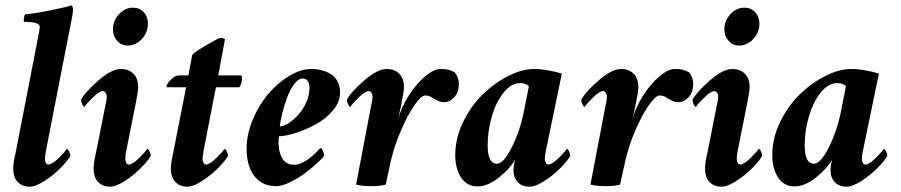

<svg xmlns="http://www.w3.org/2000/svg" viewBox="-20 -700 3415 728"><path d="M122.1 -546.9Q123 -552.7 125.5 -564.7Q127.9 -576.7 129.4 -585.2Q130.9 -593.8 130.9 -598.6Q130.9 -617.2 71.3 -617.2Q69.3 -620.1 70.8 -631.3Q72.3 -642.6 75.2 -645.5Q112.8 -648.9 172.9 -661.1Q232.9 -673.3 251 -679.7Q256.8 -676.3 256.8 -661.1Q256.8 -648.9 244.1 -587.9L154.3 -128.9Q150.4 -105.5 150.4 -96.7Q150.4 -88.9 153.8 -82.5Q157.2 -76.2 164.1 -76.2Q177.7 -76.2 203.4 -101.6Q229 -127 233.4 -135.7Q237.8 -135.7 242.4 -125.5Q247.1 -115.2 247.1 -109.4Q237.8 -92.3 211.9 -65.4Q186 -38.6 151.1 -15.4Q116.2 7.8 91.8 7.8Q65.4 7.8 47.9 -9.3Q30.3 -26.4 30.3 -61.5Q30.3 -85 39.1 -120.1Z M379.9 -301.8Q384.8 -321.3 384.8 -334Q384.8 -341.3 380.9 -347.9Q377 -354.5 370.1 -354.5Q356.4 -354.5 330.8 -329.1Q305.2 -303.7 300.8 -294.9Q296.4 -294.9 291.7 -305.2Q287.1 -315.4 287.1 -321.3Q303.2 -351.6 353.3 -395Q403.3 -438.5 438.5 -438.5Q468.3 -438.5 486.1 -420.4Q503.9 -402.3 503.9 -369.1Q503.9 -354.5 495.1 -310.5L459 -128.9Q455.1 -113.3 455.1 -96.7Q455.1 -88.9 458.5 -82.5Q461.9 -76.2 468.8 -76.2Q482.4 -76.2 508.1 -101.6Q533.7 -127 538.1 -135.7Q542.5 -135.7 547.1 -125.5Q551.8 -115.2 551.8 -109.4Q542.5 -92.3 516.6 -65.4Q490.7 -38.6 455.8 -15.4Q420.9 7.8 396.5 7.8Q370.1 7.8 352.5 -9.3Q335 -26.4 335 -61.5Q335 -85 343.8 -120.1ZM484.4 -670.9Q509.3 -670.9 525.1 -653.6Q541 -636.2 541 -610.4Q541 -577.6 518.1 -552.5Q495.1 -527.3 464.8 -527.3Q440.4 -527.3 424.3 -545.2Q408.2 -563 408.2 -588.9Q408.2 -621.1 430.9 -646Q453.6 -670.9 484.4 -670.9Z M694.3 -414.1 709 -492.2Q716.3 -502 763.2 -529.3Q810.1 -556.6 816.4 -556.6Q825.2 -556.6 833 -550.8L807.6 -414.1H893.6Q897.5 -414.1 897.5 -402.3Q897.5 -384.8 887.7 -369.1H798.8L752 -128.9Q748 -105.5 748 -96.7Q748 -88.9 751.5 -82.5Q754.9 -76.2 761.7 -76.2Q775.4 -76.2 801 -101.6Q826.7 -127 831.1 -135.7Q835.4 -135.7 840.1 -125.5Q844.7 -115.2 844.7 -109.4Q835.4 -92.3 809.6 -65.4Q783.7 -38.6 748.8 -15.4Q713.9 7.8 689.5 7.8Q663.1 7.8 645.5 -9.3Q627.9 -26.4 627.9 -61.5Q627.9 -82 636.7 -120.1L685.5 -369.1H613.3Q611.3 -369.1 611.3 -372.1Q611.3 -380.9 627.2 -397.5Q643.1 -414.1 658.2 -414.1Z M1161.1 -438.5Q1181.2 -438.5 1199.2 -433.8Q1217.3 -429.2 1233.6 -419.4Q1250 -409.7 1259.8 -391.4Q1269.5 -373 1269.5 -348.6Q1269.5 -313.5 1242.2 -281Q1214.8 -248.5 1176.3 -228Q1137.7 -207.5 1100.1 -195.6Q1062.5 -183.6 1038.1 -183.6Q1036.1 -177.7 1036.1 -159.2Q1036.1 -144 1038.8 -130.6Q1041.5 -117.2 1047.6 -104Q1053.7 -90.8 1065.9 -83Q1078.1 -75.2 1095.7 -75.2Q1102.5 -75.2 1110.4 -77.1Q1118.2 -79.1 1125.5 -82.8Q1132.8 -86.4 1140.1 -90.8Q1147.5 -95.2 1154.1 -100.6Q1160.6 -106 1166.5 -110.8Q1172.4 -115.7 1177.5 -120.8Q1182.6 -126 1185.5 -129.4Q1188.5 -132.8 1191.4 -135.7L1194.3 -138.7Q1200.2 -138.7 1204.6 -127.2Q1209 -115.7 1209 -109.4Q1203.6 -100.6 1183.3 -82Q1163.1 -63.5 1136.7 -43.7Q1110.4 -23.9 1079.6 -9Q1048.8 5.9 1027.3 5.9Q975.1 5.9 945.1 -31.7Q915 -69.3 915 -136.7Q915 -189.5 937.7 -244.6Q960.4 -299.8 995.6 -342Q1030.8 -384.3 1075.4 -411.4Q1120.1 -438.5 1161.1 -438.5ZM1041 -220.7Q1055.2 -220.7 1074.5 -233.2Q1093.8 -245.6 1111.3 -265.1Q1128.9 -284.7 1141.1 -311.5Q1153.3 -338.4 1153.3 -364.3Q1153.3 -402.3 1127.9 -402.3Q1111.3 -402.3 1095.5 -381.3Q1079.6 -360.4 1068.6 -330.1Q1057.6 -299.8 1050.3 -270.5Q1043 -241.2 1041 -220.7Z M1650.4 -438.5Q1669.9 -438.5 1679.9 -435.8Q1689.9 -433.1 1704.1 -425.8Q1719.7 -406.2 1719.7 -382.8Q1719.7 -350.1 1702.4 -331.3Q1685.1 -312.5 1663.1 -312.5Q1654.3 -312.5 1646.7 -315.2Q1639.2 -317.9 1629.4 -323.7Q1619.6 -329.6 1618.2 -330.1Q1616.2 -331.1 1612.3 -333.3Q1608.4 -335.4 1606.9 -335.9Q1605.5 -336.4 1601.6 -337.2Q1597.7 -337.9 1591.8 -337.9Q1577.6 -337.9 1552.2 -302.2Q1526.9 -266.6 1501 -207Q1475.1 -147.5 1461.9 -88.9L1442.4 0Q1422.9 5.9 1387.7 5.9Q1353.5 5.9 1330.1 0L1387.7 -301.8Q1392.6 -321.3 1392.6 -334Q1392.6 -341.3 1388.7 -347.9Q1384.8 -354.5 1377.9 -354.5Q1364.3 -354.5 1338.6 -329.1Q1313 -303.7 1308.6 -294.9Q1304.2 -294.9 1299.6 -305.2Q1294.9 -315.4 1294.9 -321.3Q1311 -351.6 1361.1 -395Q1411.1 -438.5 1446.3 -438.5Q1476.1 -438.5 1493.9 -420.4Q1511.7 -402.3 1511.7 -369.1Q1511.7 -354.5 1502.9 -310.5Q1502 -305.2 1498.5 -289.6Q1495.1 -273.9 1492.2 -260.7Q1489.3 -247.6 1489.3 -248Q1501 -292 1529.3 -336.7Q1557.6 -381.3 1591.1 -409.9Q1624.5 -438.5 1650.4 -438.5Z M2005.9 -438.5Q2030.3 -438.5 2061.8 -432.6Q2093.3 -426.8 2110.4 -420.9L2049.8 -128.9Q2045.9 -113.3 2045.9 -96.7Q2045.9 -88.9 2049.3 -82.5Q2052.7 -76.2 2059.6 -76.2Q2073.2 -76.2 2098.9 -101.6Q2124.5 -127 2128.9 -135.7Q2133.3 -135.7 2137.9 -125.5Q2142.6 -115.2 2142.6 -109.4Q2133.3 -92.3 2107.4 -65.4Q2081.5 -38.6 2046.6 -15.4Q2011.7 7.8 1987.3 7.8Q1960.4 7.8 1943.6 -8.8Q1926.8 -25.4 1926.8 -56.6Q1926.8 -61.5 1928.7 -75.2Q1929.7 -81.1 1932.6 -93.8Q1913.6 -60.5 1871.6 -26.9Q1829.6 6.8 1790 6.8Q1750.5 6.8 1728.3 -26.9Q1706.1 -60.5 1706.1 -112.3Q1706.1 -175.3 1735.6 -236.6Q1765.1 -297.9 1809.6 -341.3Q1854 -384.8 1906.7 -411.6Q1959.5 -438.5 2005.9 -438.5ZM1951.2 -384.8Q1918.9 -384.8 1890.4 -349.9Q1861.8 -314.9 1845.5 -260.3Q1829.1 -205.6 1829.1 -148.4Q1829.1 -79.1 1864.3 -79.1Q1888.7 -79.1 1919.7 -139.9Q1950.7 -200.7 1965.8 -274.4L1985.4 -373Q1975.1 -384.8 1951.2 -384.8Z M2539.1 -438.5Q2558.6 -438.5 2568.6 -435.8Q2578.6 -433.1 2592.8 -425.8Q2608.4 -406.2 2608.4 -382.8Q2608.4 -350.1 2591.1 -331.3Q2573.7 -312.5 2551.8 -312.5Q2543 -312.5 2535.4 -315.2Q2527.8 -317.9 2518.1 -323.7Q2508.3 -329.6 2506.8 -330.1Q2504.9 -331.1 2501 -333.3Q2497.1 -335.4 2495.6 -335.9Q2494.1 -336.4 2490.2 -337.2Q2486.3 -337.9 2480.5 -337.9Q2466.3 -337.9 2440.9 -302.2Q2415.5 -266.6 2389.6 -207Q2363.8 -147.5 2350.6 -88.9L2331.1 0Q2311.5 5.9 2276.4 5.9Q2242.2 5.9 2218.8 0L2276.4 -301.8Q2281.2 -321.3 2281.2 -334Q2281.2 -341.3 2277.3 -347.9Q2273.4 -354.5 2266.6 -354.5Q2252.9 -354.5 2227.3 -329.1Q2201.7 -303.7 2197.3 -294.9Q2192.9 -294.9 2188.2 -305.2Q2183.6 -315.4 2183.6 -321.3Q2199.7 -351.6 2249.8 -395Q2299.8 -438.5 2335 -438.5Q2364.7 -438.5 2382.6 -420.4Q2400.4 -402.3 2400.4 -369.1Q2400.4 -354.5 2391.6 -310.5Q2390.6 -305.2 2387.2 -289.6Q2383.8 -273.9 2380.9 -260.7Q2377.9 -247.6 2377.9 -248Q2389.6 -292 2418 -336.7Q2446.3 -381.3 2479.7 -409.9Q2513.2 -438.5 2539.1 -438.5Z M2698.2 -301.8Q2703.1 -321.3 2703.1 -334Q2703.1 -341.3 2699.2 -347.9Q2695.3 -354.5 2688.5 -354.5Q2674.8 -354.5 2649.2 -329.1Q2623.5 -303.7 2619.1 -294.9Q2614.7 -294.9 2610.1 -305.2Q2605.5 -315.4 2605.5 -321.3Q2621.6 -351.6 2671.6 -395Q2721.7 -438.5 2756.8 -438.5Q2786.6 -438.5 2804.4 -420.4Q2822.3 -402.3 2822.3 -369.1Q2822.3 -354.5 2813.5 -310.5L2777.3 -128.9Q2773.4 -113.3 2773.4 -96.7Q2773.4 -88.9 2776.9 -82.5Q2780.3 -76.2 2787.1 -76.2Q2800.8 -76.2 2826.4 -101.6Q2852.1 -127 2856.4 -135.7Q2860.8 -135.7 2865.5 -125.5Q2870.1 -115.2 2870.1 -109.4Q2860.8 -92.3 2835 -65.4Q2809.1 -38.6 2774.2 -15.4Q2739.3 7.8 2714.8 7.8Q2688.5 7.8 2670.9 -9.3Q2653.3 -26.4 2653.3 -61.5Q2653.3 -85 2662.1 -120.1ZM2802.7 -670.9Q2827.6 -670.9 2843.5 -653.6Q2859.4 -636.2 2859.4 -610.4Q2859.4 -577.6 2836.4 -552.5Q2813.5 -527.3 2783.2 -527.3Q2758.8 -527.3 2742.7 -545.2Q2726.6 -563 2726.6 -588.9Q2726.6 -621.1 2749.3 -646Q2772 -670.9 2802.7 -670.9Z M3208 -438.5Q3232.4 -438.5 3263.9 -432.6Q3295.4 -426.8 3312.5 -420.9L3252 -128.9Q3248 -113.3 3248 -96.7Q3248 -88.9 3251.5 -82.5Q3254.9 -76.2 3261.7 -76.2Q3275.4 -76.2 3301 -101.6Q3326.7 -127 3331.1 -135.7Q3335.4 -135.7 3340.1 -125.5Q3344.7 -115.2 3344.7 -109.4Q3335.4 -92.3 3309.6 -65.4Q3283.7 -38.6 3248.8 -15.4Q3213.9 7.8 3189.5 7.8Q3162.6 7.8 3145.8 -8.8Q3128.9 -25.4 3128.9 -56.6Q3128.9 -61.5 3130.9 -75.2Q3131.8 -81.1 3134.8 -93.8Q3115.7 -60.5 3073.7 -26.9Q3031.7 6.8 2992.2 6.8Q2952.6 6.8 2930.4 -26.9Q2908.2 -60.5 2908.2 -112.3Q2908.2 -175.3 2937.7 -236.6Q2967.3 -297.9 3011.7 -341.3Q3056.2 -384.8 3108.9 -411.6Q3161.6 -438.5 3208 -438.5ZM3153.3 -384.8Q3121.1 -384.8 3092.5 -349.9Q3064 -314.9 3047.6 -260.3Q3031.2 -205.6 3031.2 -148.4Q3031.2 -79.1 3066.4 -79.1Q3090.8 -79.1 3121.8 -139.9Q3152.8 -200.7 3168 -274.4L3187.5 -373Q3177.2 -384.8 3153.3 -384.8Z"/></svg>

Font: Amiri
Style: Bold Slanted
Weight: 700
Italic angle: 9°
Designer: Khaled Hosny
Version: Version 000.107